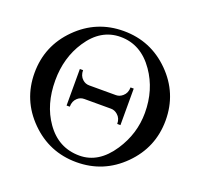

<svg xmlns="http://www.w3.org/2000/svg" viewBox="-122 -815 983 958"><g transform="rotate(20 369.0 -336.0)"><path d="M726 -336Q726 -192 624 -90Q522 12 378 12Q234 12 132 -90Q30 -192 30 -336Q30 -480 132 -582Q234 -684 378 -684Q522 -684 624 -582Q726 -480 726 -336ZM616 -336Q616 -458 552 -550Q482 -651 373 -651Q268 -651 201 -549Q140 -457 140 -336Q140 -208 202 -120Q269 -24 381 -24Q483 -24 553 -130Q616 -225 616 -336ZM522 -237H505Q505 -267 485 -284Q469 -298 450 -298H308Q287 -298 272 -284Q253 -267 253 -237H236V-431H253Q253 -401 272 -384Q287 -370 308 -370H450Q469 -370 485 -384Q505 -401 505 -431H522Z"/></g></svg>

Font: Apparatus SIL
Style: Regular
Weight: 400
Version: Version 1.0